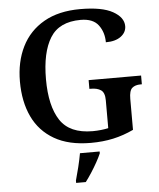

<svg xmlns="http://www.w3.org/2000/svg" viewBox="-61 -776 868 1050"><g transform="rotate(-5 372.5 -251.5)"><path d="M414 10Q293 10 213.5 -36Q134 -82 95 -164.5Q56 -247 56 -358Q56 -466 97 -548.5Q138 -631 219 -677.5Q300 -724 419 -724Q538 -724 597 -691Q656 -658 656 -610Q656 -576 626 -553.5Q596 -531 543 -531Q543 -586 513.5 -625.5Q484 -665 416 -665Q298 -665 248.5 -585Q199 -505 199 -358Q199 -211 251 -132Q303 -53 429 -53Q452 -53 474.5 -55.5Q497 -58 515 -62V-215Q515 -257 494.5 -271Q474 -285 440 -285H431V-333H719V-285H712Q682 -285 665.5 -270.5Q649 -256 649 -211V-41Q594 -15 537 -2.5Q480 10 414 10ZM314 208Q323 177 333 136Q343 95 349 61H457V71Q448 92 433 119Q418 146 400.5 173Q383 200 367 221H314Z"/></g></svg>

Font: Noto Serif Hentaigana SemiBold
Style: Regular
Weight: 600
Designer: Kazuhiro Yamada
Foundry: nipponia
Version: Version 1.000; ttfautohint (v1.8.4.7-5d5b)